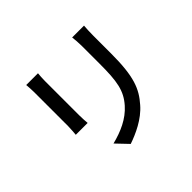

<svg xmlns="http://www.w3.org/2000/svg" viewBox="-170 -1029 1339 1339"><g transform="rotate(-45 500.0 -359.0)"><path d="M210 -758C212 -737 214 -702 214 -684V-349C214 -320 210 -285 209 -268H326C324 -288 322 -323 322 -349V-684C322 -712 324 -737 326 -758ZM671 -766C674 -740 677 -710 677 -674V-502C677 -327 664 -249 594 -170C533 -101 447 -63 352 -39L435 48C508 23 609 -22 674 -98C748 -182 784 -267 784 -496V-674C784 -710 786 -740 788 -766Z"/></g></svg>

Font: Noto Sans CJK KR Medium
Style: Regular
Weight: 500
Designer: Ryoko NISHIZUKA (kana & ideographs); Paul D. Hunt (Latin, Greek & Cyrillic); Wenlong ZHANG (bopomofo); Sandoll Communica
Foundry: Adobe Systems Incorporated
Version: Version 1.004;PS 1.004;hotconv 1.0.82;makeotf.lib2.5.63406